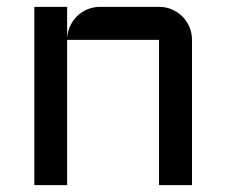

<svg xmlns="http://www.w3.org/2000/svg" viewBox="-20 -540 660 560"><path d="M540 0H443.8V-423.8H175.8V0H80.1V-520H175.8V-428.2Q176.8 -447.3 184.6 -464.1Q192.4 -481 205.3 -493.4Q218.3 -505.9 235.4 -512.9Q252.4 -520 272 -520H443.8Q463.9 -520 481.4 -512.5Q499 -504.9 512 -491.9Q524.9 -479 532.5 -461.4Q540 -443.8 540 -423.8Z"/></svg>

Font: Aldrich [RUS by Daymarius]
Style: Regular
Weight: 400
Designer: Matthew Desmond
Foundry: Matthew Desmond
Version: Version 1.002 August 24, 2018